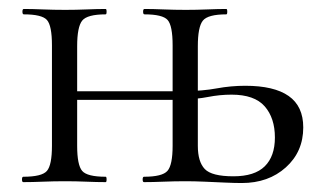

<svg xmlns="http://www.w3.org/2000/svg" viewBox="-20 -406 719 428"><path d="M519 2Q503.4 2 481.4 1Q459.4 0 436.3 -1Q413.2 -2 394.4 -2Q368.8 -2 344.3 -1Q319.8 0 301 0Q298 0 298 -6Q298 -12 301 -12Q341.6 -12 353.2 -25Q364.8 -38 364.8 -81V-305Q364.8 -349 353.6 -361.5Q342.4 -374 302 -374Q299 -374 299 -380Q299 -386 302 -386Q320.6 -386 344.7 -385Q368.8 -384 394.4 -384Q418.2 -384 442.2 -385Q466.2 -386 484.6 -386Q486.6 -386 486.6 -380Q486.6 -374 484.6 -374Q443.4 -374 432.2 -360Q421 -346 421 -303V-81Q421 -45.4 436.5 -29.2Q452 -13 500.4 -13Q547.6 -13 570.2 -35.3Q592.8 -57.6 592.8 -99.4Q592.8 -143 570 -169Q547.2 -195 496.2 -195Q470 -195 444 -189.9Q418 -184.8 388.2 -184.6L392.6 -202.8Q431.8 -203.2 463.3 -209Q494.8 -214.8 526.8 -214.8Q591 -214.8 623.5 -192Q656 -169.2 656 -122Q656 -67.8 617.2 -32.9Q578.4 2 519 2ZM32 0Q29 0 29 -6Q29 -12 32 -12Q73.4 -12 84.6 -25Q95.8 -38 95.8 -81V-305Q95.8 -349 84.6 -361.5Q73.4 -374 33 -374Q30 -374 30 -380Q30 -386 33 -386Q51.6 -386 75.7 -385Q99.8 -384 125.4 -384Q149.2 -384 173.2 -385Q197.2 -386 215.6 -386Q217.6 -386 217.6 -380Q217.6 -374 215.6 -374Q174.4 -374 163.2 -360Q152 -346 152 -303V-81Q152 -38 163.2 -25Q174.4 -12 215.6 -12Q217.6 -12 217.6 -6Q217.6 0 215.6 0Q196.2 0 172.7 -1Q149.2 -2 125.4 -2Q99.8 -2 75.7 -1Q51.6 0 32 0ZM122.4 -183.4V-202.6H391.4V-183.4Z"/></svg>

Font: Cormorant Light
Style: Regular
Weight: 300
Designer: Christian Thalmann (Catharsis Fonts)
Foundry: Catharsis Fonts
Version: Version 4.000